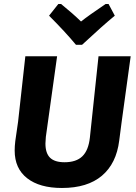

<svg xmlns="http://www.w3.org/2000/svg" viewBox="-20 -925 674 955"><path d="M520 -905 551 -847Q490 -797 388 -702H358Q304 -767 224 -847L270 -905H284Q342 -858 383 -818Q418 -846 505 -905ZM630 -645 585 -318 573 -226Q559 -112 487 -51Q415 10 288 10Q177 10 115 -38.5Q53 -87 53 -176Q53 -198 56 -223L70 -320L106 -645H264L208 -244Q206 -220 206 -211Q206 -163 229 -140.5Q252 -118 301 -118Q359 -118 389.5 -147.5Q420 -177 427 -240L470 -645Z"/></svg>

Font: Alegreya Sans SC ExtraBold
Style: Italic
Weight: 800
Italic angle: -7°
Designer: Juan Pablo del Peral
Foundry: Huerta Tipografica
Version: Version 2.007